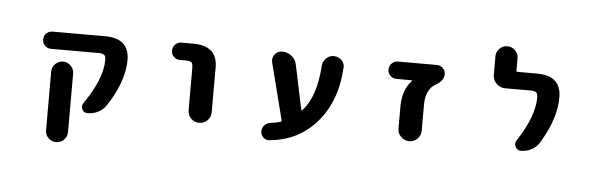

<svg xmlns="http://www.w3.org/2000/svg" viewBox="-54 -911 4108 1302"><g transform="rotate(5 2000.0 -260.0)"><path d="M285.2 123V-275.4Q285.2 -306.6 307.1 -328.6Q329.1 -350.6 359.9 -350.6Q390.6 -350.6 412.6 -328.6Q434.6 -306.6 434.6 -275.4V123Q434.6 154.3 412.6 175.8Q390.6 197.3 359.9 197.3Q329.1 197.3 307.1 175.8Q285.2 154.3 285.2 123ZM554.7 -16.6Q529.3 -16.6 518.6 -39.1Q513.7 -48.8 513.7 -58.6Q513.7 -70.3 521.5 -82Q643.6 -257.8 643.6 -386.7Q643.6 -411.1 633.8 -419.9Q623 -429.7 593.8 -429.7H270.5Q246.1 -429.7 229 -446.8Q211.9 -463.9 211.9 -488.3Q211.9 -512.7 229 -529.8Q246.1 -546.9 270.5 -546.9H628.9Q793.9 -546.9 793.9 -399.4Q793.9 -314.5 754.9 -218.8Q728.5 -153.3 682.6 -84Q662.1 -51.8 627.9 -34.2Q593.8 -16.6 554.7 -16.6Z M1236.3 -96.7V-384.8Q1236.3 -413.1 1226.6 -421.9Q1215.8 -430.7 1185.5 -430.7H1147.5Q1123 -430.7 1106 -447.8Q1088.9 -464.8 1088.9 -489.3Q1088.9 -513.7 1106 -531.2Q1123 -548.8 1147.5 -548.8H1228.5Q1393.6 -548.8 1393.6 -401.4V-96.7Q1393.6 -63.5 1370.6 -40.5Q1347.7 -17.6 1314.9 -17.6Q1282.2 -17.6 1259.3 -40.5Q1236.3 -63.5 1236.3 -96.7Z M1798.8 58.6Q1796.9 58.6 1793.9 58.6Q1773.4 58.6 1757.8 43.9Q1740.2 26.4 1740.2 2Q1740.2 -22.5 1757.3 -39.6Q1774.4 -56.6 1798.8 -59.6Q1835 -63.5 1863.3 -72.3Q1873 -76.2 1870.1 -85L1772.5 -468.8Q1770.5 -476.6 1770.5 -485.4Q1770.5 -505.9 1784.2 -523.4Q1803.7 -547.9 1835 -547.9Q1870.1 -547.9 1898.4 -525.4Q1926.8 -502.9 1933.6 -467.8L1997.1 -167Q1997.1 -164.1 2000 -163.1Q2002.9 -162.1 2004.9 -164.1Q2096.7 -265.6 2109.4 -473.6Q2111.3 -504.9 2133.3 -526.4Q2155.3 -547.9 2185.5 -547.9Q2216.8 -547.9 2238.3 -526.4Q2258.8 -505.9 2258.8 -478.5Q2258.8 -475.6 2257.8 -473.6Q2252 -374 2225.6 -292Q2189.5 -181.6 2119.1 -101.1Q2048.8 -20.5 1955.1 20.5Q1883.8 50.8 1798.8 58.6Z M2665 -96.7V-249Q2666 -361.3 2726.6 -423.8Q2728.5 -425.8 2727.5 -428.2Q2726.6 -430.7 2723.6 -430.7H2622.1Q2597.7 -430.7 2580.1 -447.8Q2562.5 -464.8 2562.5 -489.3Q2562.5 -513.7 2580.1 -531.2Q2597.7 -548.8 2622.1 -548.8H2886.7Q2911.1 -548.8 2928.2 -531.7Q2945.3 -514.6 2945.3 -490.2Q2945.3 -446.3 2889.6 -415Q2868.2 -403.3 2853.5 -382.8Q2823.2 -341.8 2823.2 -275.4V-96.7Q2823.2 -64.5 2800.3 -41Q2777.3 -17.6 2744.6 -17.6Q2711.9 -17.6 2688.5 -41Q2665 -64.5 2665 -96.7Z M3504.9 -18.6Q3479.5 -18.6 3467.8 -42Q3461.9 -51.8 3461.9 -61.5Q3461.9 -74.2 3469.7 -85.9Q3584 -259.8 3584 -389.6Q3584 -414.1 3573.2 -422.9Q3562.5 -431.6 3533.2 -431.6H3362.3Q3327.1 -431.6 3302.2 -456.5Q3277.3 -481.4 3277.3 -516.6V-641.6Q3277.3 -672.9 3299.3 -694.8Q3321.3 -716.8 3352.5 -716.8Q3383.8 -716.8 3405.8 -694.8Q3427.7 -672.9 3427.7 -641.6V-559.6Q3427.7 -549.8 3437.5 -549.8H3569.3Q3733.4 -549.8 3733.4 -402.3Q3733.4 -316.4 3697.3 -220.7Q3671.9 -156.2 3630.9 -86.9Q3611.3 -54.7 3577.1 -36.6Q3543 -18.6 3504.9 -18.6Z"/></g></svg>

Font: Rounded-X Mgen+ 1m bold
Style: Bold
Weight: 700
Designer: [Source Han Sans]
Ryoko NISHIZUKA  (kana & ideographs); Paul D. Hunt (Latin, Greek & Cyrillic); Wenlong ZHANG  (bopomofo
Version: Version 1.059.20150602